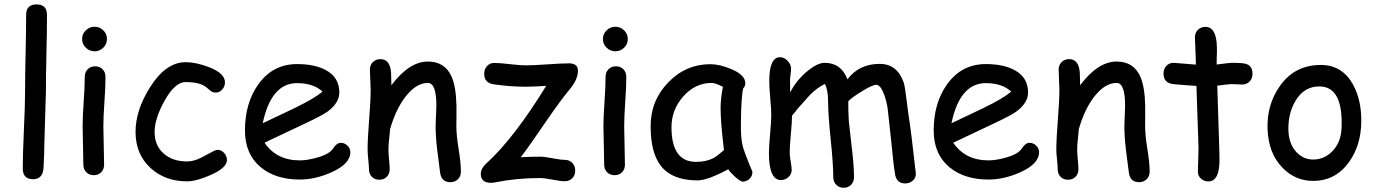

<svg xmlns="http://www.w3.org/2000/svg" viewBox="-20 -806 6354 886"><path d="M191.9 -383.8 184.6 -141.1Q184.6 -102.5 180.7 -27.8Q175.8 21 132.8 21Q85 21 85 -28.8Q85 -87.9 90.3 -206.3Q95.7 -324.7 95.7 -383.8Q95.7 -460.9 98.1 -560.3Q100.6 -659.7 100.6 -736.8Q100.6 -785.6 148.4 -785.6Q196.8 -785.6 196.8 -736.8Q196.8 -659.7 194.3 -560.3Q191.9 -460.9 191.9 -383.8Z M416.5 -569.3Q393.1 -569.3 376 -585.9Q358.9 -602.5 358.9 -626Q358.9 -649.4 376 -666Q393.1 -682.6 416.5 -682.6Q439.9 -682.6 456.8 -666Q473.6 -649.4 473.6 -626Q473.6 -602.5 456.8 -585.9Q439.9 -569.3 416.5 -569.3ZM457 -221.7Q457 -192.4 458.7 -134Q460.4 -75.7 460.4 -46.4Q460.4 -24.9 447.3 -11.2Q434.1 2.4 412.6 2.4Q391.6 2.4 378.2 -11.2Q364.7 -24.9 364.7 -46.4Q364.7 -75.7 363 -134Q361.3 -192.4 361.3 -221.7Q361.3 -267.6 366.2 -336.2Q371.1 -404.8 371.1 -450.7Q371.1 -472.7 384.5 -486.3Q397.9 -500 418.9 -500Q439.9 -500 453.4 -486.3Q466.8 -472.7 466.8 -450.7Q466.8 -404.8 461.9 -336.2Q457 -267.6 457 -221.7Z M842.8 30.8Q742.7 30.8 675.8 -29.8Q605.5 -93.3 605.5 -197.3Q605.5 -296.4 671.4 -401.9Q744.6 -519 836.4 -519Q884.3 -519 943.4 -496.6Q1018.1 -467.8 1018.1 -426.3Q1018.1 -407.7 1005.9 -393.3Q993.7 -378.9 975.6 -378.9Q961.4 -378.9 950.9 -387.5Q940.4 -396 930.7 -404.3Q901.9 -427.2 836.4 -427.2Q786.6 -427.2 737.8 -338.4Q693.4 -256.8 693.4 -197.3Q693.4 -132.8 737.3 -95.7Q778.3 -61 842.8 -61Q872.1 -61 905.3 -76.7L961.9 -106.9Q976.6 -114.7 982.9 -114.7Q1001 -114.7 1014.2 -100.3Q1027.3 -85.9 1027.3 -67.4Q1027.3 -31.7 952.1 1.5Q886.2 30.8 842.8 30.8Z M1363.8 22.5Q1253.4 22.5 1185.1 -32.7Q1110.4 -93.8 1110.4 -203.6Q1110.4 -330.6 1171.9 -416.5Q1238.8 -510.3 1350.6 -510.3Q1431.6 -510.3 1482.9 -482.9Q1545.9 -449.2 1545.9 -379.4Q1545.9 -330.6 1490.7 -290.5Q1466.3 -272.9 1387.2 -235.8L1200.7 -147.5Q1228 -106.9 1268.8 -86.4Q1309.6 -65.9 1363.8 -65.9Q1397.5 -65.9 1442.9 -78.6Q1500.5 -94.7 1517.1 -120.8Q1533.7 -147 1552.7 -147Q1569.8 -147 1583.3 -134Q1596.7 -121.1 1596.7 -104Q1596.7 -49.8 1509.3 -10.7Q1434.6 22.5 1363.8 22.5ZM1350.6 -422.4Q1291 -422.4 1251.5 -376.2Q1211.9 -330.1 1192.4 -237.3L1342.3 -308.6Q1430.7 -351.6 1468.3 -383.3Q1426.3 -422.4 1350.6 -422.4Z M2058.1 34.7Q2016.1 34.7 2010.7 -11.2L1997.1 -118.2Q1990.2 -175.3 1990.2 -225.1Q1990.2 -238.8 1991.9 -271.5Q1993.7 -304.2 1993.7 -317.9Q1993.7 -423.3 1954.6 -423.3Q1899.9 -423.3 1850.1 -358.4Q1805.2 -299.3 1779.8 -209Q1778.8 -189.9 1775.4 -161.1Q1772.5 -136.7 1772.5 -113.8Q1772.5 -99.1 1775.4 -69.8Q1778.3 -40.5 1778.3 -25.9Q1778.3 -3.9 1764.9 9.8Q1751.5 23.4 1730.5 23.4Q1709 23.4 1695.8 9.8Q1682.6 -3.9 1682.6 -25.9Q1682.6 -40.5 1679.4 -69.8Q1676.3 -99.1 1676.3 -113.8Q1676.3 -164.1 1683.3 -253.2Q1690.4 -342.3 1690.4 -392.6Q1690.4 -408.2 1688.7 -439Q1687 -469.7 1687 -485.4Q1687 -506.3 1700.9 -519.8Q1714.8 -533.2 1735.4 -533.2Q1780.3 -533.2 1784.7 -469.7L1786.1 -412.6Q1868.2 -522 1954.6 -522Q2032.7 -522 2063.5 -453.1Q2084.5 -407.2 2086.4 -317.4V-268.1L2085.9 -222.7Q2085.9 -182.1 2096.4 -117.9Q2106.9 -53.7 2106.9 -13.7Q2106.9 7.8 2093 21.2Q2079.1 34.7 2058.1 34.7Z M2609.9 -395Q2566.4 -342.8 2498.5 -243.7Q2419.9 -128.4 2383.3 -80.6Q2434.6 -83 2472.7 -83Q2491.7 -83 2529.3 -75.7Q2566.9 -68.4 2585.9 -68.4Q2607.4 -68.4 2620.8 -54.4Q2634.3 -40.5 2634.3 -19Q2634.3 2.9 2620.8 16.6Q2607.4 30.3 2585.9 30.3Q2566.9 30.3 2529.3 22.9Q2491.7 15.6 2472.7 15.6Q2362.8 15.6 2264.2 35.6Q2253.9 37.6 2246.1 37.6Q2198.7 37.6 2198.7 -3.9Q2198.7 -28.3 2223.1 -50.8Q2350.6 -166 2500.5 -409.7Q2435.5 -405.8 2406.2 -405.8Q2334 -405.8 2257.8 -417Q2214.4 -423.3 2214.4 -465.3Q2214.4 -486.8 2227.5 -501.2Q2240.7 -515.6 2260.7 -515.6Q2284.7 -515.6 2333 -510Q2381.3 -504.4 2406.2 -504.4Q2439.5 -504.4 2505.9 -509Q2572.3 -513.7 2605.5 -513.7Q2647 -513.7 2647 -479.5Q2647 -439.9 2609.9 -395Z M2819.8 -569.3Q2796.4 -569.3 2779.3 -585.9Q2762.2 -602.5 2762.2 -626Q2762.2 -649.4 2779.3 -666Q2796.4 -682.6 2819.8 -682.6Q2843.3 -682.6 2860.1 -666Q2877 -649.4 2877 -626Q2877 -602.5 2860.1 -585.9Q2843.3 -569.3 2819.8 -569.3ZM2860.4 -221.7Q2860.4 -192.4 2862.1 -134Q2863.8 -75.7 2863.8 -46.4Q2863.8 -24.9 2850.6 -11.2Q2837.4 2.4 2815.9 2.4Q2794.9 2.4 2781.5 -11.2Q2768.1 -24.9 2768.1 -46.4Q2768.1 -75.7 2766.4 -134Q2764.6 -192.4 2764.6 -221.7Q2764.6 -267.6 2769.5 -336.2Q2774.4 -404.8 2774.4 -450.7Q2774.4 -472.7 2787.8 -486.3Q2801.3 -500 2822.3 -500Q2843.3 -500 2856.7 -486.3Q2870.1 -472.7 2870.1 -450.7Q2870.1 -404.8 2865.2 -336.2Q2860.4 -267.6 2860.4 -221.7Z M3406.7 32.2Q3397.5 32.2 3373 10.7Q3351.1 -9.3 3340.3 -24.9Q3293.5 0.5 3257.8 13.4Q3222.2 26.4 3198.2 26.4Q3084 26.4 3031.7 -38.1Q2982.4 -98.6 2982.4 -223.6Q2982.4 -341.8 3063.7 -425.8Q3145 -509.8 3257.8 -509.8Q3300.3 -509.8 3353 -487.8Q3419.4 -460.4 3419.4 -421.9Q3419.4 -408.7 3409.7 -398.4Q3404.8 -379.9 3402.1 -337.4Q3399.4 -294.9 3398.9 -228.5Q3398.4 -168 3407.2 -132.8Q3412.1 -111.3 3438 -46.9Q3441.4 -38.1 3449.2 -21L3452.1 -12.7Q3452.1 6.8 3438.5 19.5Q3424.8 32.2 3406.7 32.2ZM3305.2 -307.1Q3305.2 -328.1 3307.9 -352.8Q3310.5 -377.4 3315.9 -405.3Q3297.9 -414.6 3284.9 -418.9Q3272 -423.3 3264.2 -423.3Q3188.5 -423.3 3133.5 -361.6Q3078.6 -299.8 3078.6 -219.2Q3078.6 -139.2 3106.9 -99.1Q3135.3 -59.1 3191.9 -59.1Q3238.8 -59.1 3271.5 -76.2Q3289.1 -85.4 3320.8 -113.3Q3305.2 -242.7 3305.2 -307.1Z M4157.2 40.5Q4117.2 40.5 4110.4 -2Q4101.6 -55.7 4092.8 -153.3L4076.2 -304.7Q4071.3 -338.4 4059.6 -370.6Q4043 -414.6 4023.4 -414.6Q4005.4 -414.6 3956.1 -383.8Q3909.2 -355.5 3894.5 -338.4Q3894 -292.5 3897 -246.6L3911.6 -116.2Q3920.9 -39.1 3920.9 11.2Q3920.9 32.7 3907.5 46.6Q3894 60.5 3873 60.5Q3852.1 60.5 3838.6 46.6Q3825.2 32.7 3825.2 11.2Q3825.2 -47.9 3813.2 -163.3Q3801.3 -278.8 3801.3 -337.9Q3801.3 -389.6 3786.6 -418.5Q3752.4 -402.8 3717.3 -367.7L3659.7 -303.2Q3651.9 -291.5 3634.8 -272.5Q3634.8 -243.2 3629.4 -186Q3624 -128.9 3624 -101.6Q3624 -86.9 3628.7 -60.5Q3633.3 -34.2 3633.3 -22.5Q3633.3 -2.4 3618.4 11.2Q3603.5 24.9 3583.5 24.9Q3528.3 24.9 3528.3 -100.6Q3528.3 -129.9 3533.7 -188Q3539.1 -246.1 3539.1 -275.4Q3539.1 -301.3 3534.4 -353Q3529.8 -404.8 3529.8 -431.2Q3529.8 -542 3579.6 -542Q3598.6 -542 3614.5 -525.4Q3630.4 -508.8 3630.4 -489.3Q3630.4 -480 3627.9 -460.4Q3625.5 -440.9 3625.5 -430.7L3626.5 -379.4Q3651.9 -431.6 3701.2 -473.9Q3750.5 -516.1 3785.2 -516.1Q3861.8 -516.1 3890.6 -439.9Q3917.5 -475.6 3954.6 -493.4Q3991.7 -511.2 4039.6 -511.2Q4121.1 -511.2 4150.9 -423.3Q4156.7 -405.8 4170.9 -286.1Q4184.6 -202.1 4206.1 -6.3Q4207.5 13.2 4192.9 26.9Q4178.2 40.5 4157.2 40.5Z M4542 22.5Q4431.6 22.5 4363.3 -32.7Q4288.6 -93.8 4288.6 -203.6Q4288.6 -330.6 4350.1 -416.5Q4417 -510.3 4528.8 -510.3Q4609.9 -510.3 4661.1 -482.9Q4724.1 -449.2 4724.1 -379.4Q4724.1 -330.6 4668.9 -290.5Q4644.5 -272.9 4565.4 -235.8L4378.9 -147.5Q4406.2 -106.9 4447 -86.4Q4487.8 -65.9 4542 -65.9Q4575.7 -65.9 4621.1 -78.6Q4678.7 -94.7 4695.3 -120.8Q4711.9 -147 4731 -147Q4748 -147 4761.5 -134Q4774.9 -121.1 4774.9 -104Q4774.9 -49.8 4687.5 -10.7Q4612.8 22.5 4542 22.5ZM4528.8 -422.4Q4469.2 -422.4 4429.7 -376.2Q4390.1 -330.1 4370.6 -237.3L4520.5 -308.6Q4608.9 -351.6 4646.5 -383.3Q4604.5 -422.4 4528.8 -422.4Z M5236.3 34.7Q5194.3 34.7 5189 -11.2L5175.3 -118.2Q5168.5 -175.3 5168.5 -225.1Q5168.5 -238.8 5170.2 -271.5Q5171.9 -304.2 5171.9 -317.9Q5171.9 -423.3 5132.8 -423.3Q5078.1 -423.3 5028.3 -358.4Q4983.4 -299.3 4958 -209Q4957 -189.9 4953.6 -161.1Q4950.7 -136.7 4950.7 -113.8Q4950.7 -99.1 4953.6 -69.8Q4956.5 -40.5 4956.5 -25.9Q4956.5 -3.9 4943.1 9.8Q4929.7 23.4 4908.7 23.4Q4887.2 23.4 4874 9.8Q4860.8 -3.9 4860.8 -25.9Q4860.8 -40.5 4857.7 -69.8Q4854.5 -99.1 4854.5 -113.8Q4854.5 -164.1 4861.6 -253.2Q4868.7 -342.3 4868.7 -392.6Q4868.7 -408.2 4866.9 -439Q4865.2 -469.7 4865.2 -485.4Q4865.2 -506.3 4879.2 -519.8Q4893.1 -533.2 4913.6 -533.2Q4958.5 -533.2 4962.9 -469.7L4964.4 -412.6Q5046.4 -522 5132.8 -522Q5210.9 -522 5241.7 -453.1Q5262.7 -407.2 5264.6 -317.4V-268.1L5264.2 -222.7Q5264.2 -182.1 5274.7 -117.9Q5285.2 -53.7 5285.2 -13.7Q5285.2 7.8 5271.2 21.2Q5257.3 34.7 5236.3 34.7Z M5711.9 -416Q5701.7 -416 5687.7 -417Q5673.8 -418 5663.6 -418Q5652.3 -418 5597.2 -410.6L5606.4 -122.1L5606.9 -100.6L5607.4 -75.7Q5609.4 31.2 5556.2 31.2Q5536.6 31.2 5522.2 18.6Q5507.8 5.9 5507.8 -13.2Q5507.8 -31.7 5509.3 -68.8Q5510.7 -106 5510.7 -124.5L5501 -409.7Q5465.3 -411.1 5392.6 -418Q5349.1 -423.8 5349.1 -466.3Q5349.1 -487.8 5362.3 -502Q5375.5 -516.1 5396 -516.1L5498.5 -507.8Q5498.5 -532.7 5496.3 -574.5Q5494.1 -616.2 5494.1 -634.8Q5494.1 -655.3 5508.3 -668.7Q5522.5 -682.1 5543 -682.1Q5586.9 -682.1 5594.2 -610.4Q5595.7 -592.3 5595.7 -566.9L5594.7 -538.6L5594.2 -508.3Q5654.8 -516.1 5663.6 -516.1Q5714.4 -516.1 5730 -511.2Q5759.8 -501.5 5759.8 -465.3Q5759.8 -443.8 5746.3 -429.9Q5732.9 -416 5711.9 -416Z M6039.6 28.8Q5957.5 28.8 5898.4 -31.7Q5832.5 -99.1 5829.1 -212.9Q5826.2 -323.2 5884.8 -407.2Q5953.1 -506.3 6075.2 -506.3Q6172.9 -506.3 6223.1 -417Q6263.2 -344.7 6261.7 -243.2Q6260.3 -134.8 6205.1 -58.1Q6142.6 28.8 6039.6 28.8ZM6068.8 -407.2Q5997.1 -407.7 5957 -338.9Q5925.3 -283.7 5925.3 -212.9Q5925.3 -142.1 5963.9 -102.5Q5996.1 -69.8 6039.6 -69.8Q6090.3 -69.8 6127 -106.9Q6168.5 -147.9 6170.9 -217.8Q6177.7 -406.7 6068.8 -407.2Z"/></svg>

Font: Bharatayuddha
Style: Regular
Weight: 400
Designer: R.S. Wihananto
Foundry: R.S. Wihananto
Version: Version 2.0.1